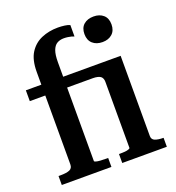

<svg xmlns="http://www.w3.org/2000/svg" viewBox="-136 -860 884 967"><g transform="rotate(-20 306.0 -376.0)"><path d="M23 -510H420V-452H23ZM470 -606Q437 -606 417 -624Q397 -642 397 -675Q397 -708 417 -725.5Q437 -743 470 -743Q502 -743 522 -725.5Q542 -708 542 -675Q542 -642 522 -624Q502 -606 470 -606ZM354 0V-48H362Q375 -48 386.5 -49Q398 -50 406 -53Q414 -56 414 -59V-414Q414 -423 411 -430.5Q408 -438 402 -442.5Q396 -447 385.5 -449.5Q375 -452 361 -452H352V-510H531V-80Q531 -61 548 -54.5Q565 -48 592 -48H593V0ZM296 0H30V-48H40Q73 -48 89.5 -55Q106 -62 106 -83V-578Q106 -643 130 -680.5Q154 -718 194 -735Q234 -752 282 -752Q300 -752 318.5 -749.5Q337 -747 346 -742V-681Q339 -684 331 -686Q323 -688 313 -689.5Q303 -691 292 -691Q271 -691 255.5 -682Q240 -673 231.5 -650.5Q223 -628 223 -587V-58Q223 -55 231.5 -52.5Q240 -50 255 -49Q270 -48 289 -48H296Z"/></g></svg>

Font: Roboto Serif 28pt Condensed Medium
Style: Regular
Weight: 500
Width: 3
Designer: Greg Gazdowicz
Foundry: Commercial Type
Version: Version 1.008